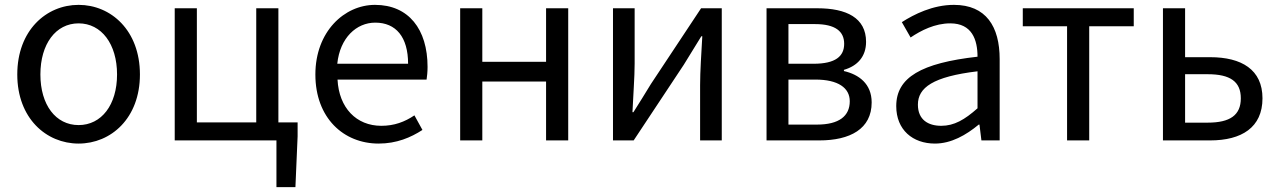

<svg xmlns="http://www.w3.org/2000/svg" viewBox="-20 -577 5255 789"><path d="M303 13C436 13 555 -91 555 -271C555 -452 436 -557 303 -557C170 -557 51 -452 51 -271C51 -91 170 13 303 13ZM303 -63C209 -63 146 -146 146 -271C146 -396 209 -481 303 -481C397 -481 461 -396 461 -271C461 -146 397 -63 303 -63Z M1124 -74V-543H1033V-74H789V-543H698V0H1116V192H1194L1203 -17V-74Z M1536 13C1610 13 1668 -12 1716 -43L1683 -103C1643 -76 1600 -60 1547 -60C1444 -60 1373 -134 1367 -250H1733C1735 -263 1737 -282 1737 -302C1737 -457 1659 -557 1521 -557C1395 -557 1276 -447 1276 -271C1276 -92 1392 13 1536 13ZM1366 -315C1377 -422 1445 -484 1522 -484C1607 -484 1657 -425 1657 -315Z M1871 0H1962V-242H2224V0H2315V-543H2224V-323H1962V-543H1871Z M2499 0H2584L2790 -311C2810 -344 2841 -394 2862 -428H2866C2862 -357 2857 -284 2857 -227V0H2946V-543H2861L2655 -232C2635 -199 2604 -149 2583 -116H2579C2582 -186 2588 -259 2588 -316V-543H2499Z M3130 0H3347C3473 0 3562 -47 3562 -156C3562 -233 3509 -271 3448 -285V-290C3504 -306 3539 -345 3539 -405C3539 -504 3458 -543 3339 -543H3130ZM3220 -315V-478H3329C3413 -478 3449 -448 3449 -397C3449 -346 3414 -315 3323 -315ZM3220 -65V-250H3331C3424 -250 3472 -216 3472 -161C3472 -100 3428 -65 3337 -65Z M3822 13C3889 13 3950 -22 4002 -65H4005L4013 0H4088V-334C4088 -468 4032 -557 3900 -557C3813 -557 3736 -518 3686 -486L3722 -423C3765 -452 3822 -481 3885 -481C3974 -481 3997 -414 3997 -344C3766 -318 3663 -259 3663 -141C3663 -43 3731 13 3822 13ZM3848 -60C3794 -60 3752 -85 3752 -147C3752 -217 3814 -262 3997 -284V-132C3944 -85 3901 -60 3848 -60Z M4365 0H4456V-469H4639V-543H4183V-469H4365Z M4759 0H4953C5082 0 5168 -53 5168 -173C5168 -291 5082 -342 4953 -342H4850V-543H4759ZM4850 -73V-272H4943C5035 -272 5079 -242 5079 -173C5079 -104 5035 -73 4943 -73Z"/></svg>

Font: Squished Noto Sans CJK JP Regular
Style: Regular
Weight: 400
Designer: Ryoko NISHIZUKA (kana & ideographs); Paul D. Hunt (Latin, Greek & Cyrillic); Wenlong ZHANG (bopomofo); Sandoll Communica
Foundry: Adobe Systems Incorporated
Version: Version 1.004;PS 1.004;hotconv 1.0.82;makeotf.lib2.5.63406